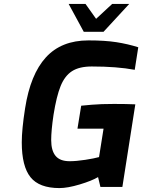

<svg xmlns="http://www.w3.org/2000/svg" viewBox="-20 -953 725 979"><path d="M91 -227Q91 -293 108 -401Q135 -574 214 -660.5Q293 -747 431 -747Q515 -747 573 -738Q631 -729 685 -712L667 -597Q576 -614 448 -614Q384 -614 347 -590Q310 -566 289 -514Q268 -462 253 -368Q241 -287 241 -239Q241 -185 263.5 -158Q286 -131 335 -131Q369 -131 414.5 -138Q460 -145 485 -152L508 -297H375L394 -414Q401 -415 448 -419Q495 -423 561 -423Q624 -423 670 -421L604 0H492L480 -50Q448 -31 386.5 -12.5Q325 6 283 6Q180 6 135.5 -49.5Q91 -105 91 -227ZM330 -933H416L470 -857L552 -933H639L508 -791H407Z"/></svg>

Font: Exo
Style: Bold Italic
Weight: 700
Italic angle: -9°
Designer: Natanael Gama
Foundry: Natanael Gama
Version: Version 1.500; ttfautohint (v1.6)